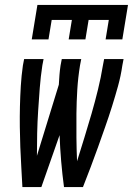

<svg xmlns="http://www.w3.org/2000/svg" viewBox="-20 -760 540 780"><path d="M71 0Q69 -41 66.5 -81.5Q64 -122 62.5 -163Q61 -204 60.5 -245Q60 -286 61 -327.5Q62 -369 64.5 -410.5Q67 -452 73 -494L78 -520H157L152 -494Q145 -448 141.5 -402Q138 -356 135 -310Q132 -264 131 -218.5Q130 -173 130 -127L219 -416Q220 -435 221.5 -454.5Q223 -474 226 -494L231 -520H310L305 -494Q297 -445 294 -396Q291 -347 290.5 -298.5Q290 -250 290.5 -201.5Q291 -153 293 -105Q308 -153 323 -201.5Q338 -250 352 -298.5Q366 -347 378 -396Q390 -445 398 -494L403 -520H482L477 -494Q471 -452 459.5 -410.5Q448 -369 435 -327.5Q422 -286 407.5 -245Q393 -204 378.5 -163Q364 -122 348.5 -81.5Q333 -41 317 0H240Q233 -52 228.5 -105Q224 -158 222 -211L148 0ZM109 -600 132 -740H500L477 -600H409L422 -679H340L327 -600H259L272 -679H190L177 -600Z"/></svg>

Font: Iosevka Term Oblique
Style: Regular
Weight: 400
Italic angle: -9°
Monospace: yes
Designer: Belleve Invis
Foundry: Belleve Invis
Version: Version 31.4.0